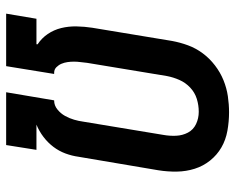

<svg xmlns="http://www.w3.org/2000/svg" viewBox="-92 -692 783 640"><g transform="rotate(90 300.0 -371.5)"><path d="M25 0 42 -101H127V-105Q107 -118 93 -138.5Q79 -159 73 -183.5Q67 -208 67.5 -234.5Q68 -261 72 -287L116 -553Q121 -580 130.5 -606Q140 -632 157 -655Q174 -678 197.5 -696Q221 -714 247 -724.5Q273 -735 300 -739Q327 -743 354 -743Q385 -743 415.5 -737.5Q446 -732 471 -717.5Q496 -703 514.5 -680Q533 -657 542 -628.5Q551 -600 551.5 -569Q552 -538 547 -507L502 -241Q499 -219 491 -197.5Q483 -176 469 -157.5Q455 -139 436 -124.5Q417 -110 395 -101H479L463 0H287L314 -160H315Q331 -160 344.5 -171Q358 -182 366 -196.5Q374 -211 378.5 -226.5Q383 -242 385 -257L429 -523Q433 -545 432 -566.5Q431 -588 421.5 -606Q412 -624 393 -633Q374 -642 352 -642Q330 -642 309 -635.5Q288 -629 271.5 -613.5Q255 -598 246 -577.5Q237 -557 233 -536L189 -270Q188 -259 186.5 -248Q185 -237 185 -226Q185 -215 186.5 -204.5Q188 -194 192 -184.5Q196 -175 203.5 -167.5Q211 -160 222 -160H226L200 0Z"/></g></svg>

Font: Iosevka Curly Extended Oblique
Style: Bold
Weight: 700
Width: 7
Italic angle: -9°
Monospace: yes
Designer: Belleve Invis
Foundry: Belleve Invis
Version: Version 11.1.0; ttfautohint (v1.8.3)